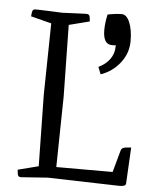

<svg xmlns="http://www.w3.org/2000/svg" viewBox="-52 -755 624 798"><g transform="rotate(5 260.5 -356.0)"><path d="M135 -648 49 -670Q49 -675 51 -687.5Q53 -700 64 -700Q64 -700 72.5 -700Q81 -700 105 -699Q129 -698 176 -696Q223 -698 244.5 -699Q266 -700 272.5 -700Q279 -700 279 -700Q290 -700 292 -687.5Q294 -675 294 -670L208 -648L213 -350L208 -55H443L469 -149Q472 -159 489 -161Q506 -163 511 -163L503 -12Q502 1 474 0L176 -8L64 0Q53 0 51 -12.5Q49 -25 49 -30L135 -52L130 -350ZM358 -455 346 -485Q376 -499 393 -522.5Q410 -546 410 -576V-581Q405 -580 402 -580Q399 -580 394 -580Q357 -580 357 -640Q357 -654 359 -670.5Q361 -687 365 -705Q379 -708 395 -710Q411 -712 424 -712Q444 -712 457 -681.5Q470 -651 470 -603Q470 -553 438.5 -512.5Q407 -472 358 -455Z"/></g></svg>

Font: Mate SC
Style: Regular
Weight: 400
Designer: Eduardo Rodriguez Tunni
Foundry: Eduardo Rodriguez Tunni
Version: Version 1.003; ttfautohint (v1.8.4.7-5d5b);gftools[0.9.24]